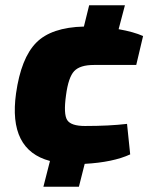

<svg xmlns="http://www.w3.org/2000/svg" viewBox="-20 -710 569 730"><path d="M498 -463H337Q284 -463 262 -439.5Q240 -416 231 -348Q221 -276 235.5 -253.5Q250 -231 303 -231Q396 -231 463 -239L475 -123Q410 -93 302 -87L280 0H145L170 -98Q11 -140 41 -355Q60 -489 117.5 -547.5Q175 -606 299 -609L319 -690H455L431 -599Q488 -589 524 -573Z"/></svg>

Font: Exo 2.0 Extra Bold
Style: Italic
Weight: 800
Italic angle: -8°
Designer: Natanael Gama
Version: Version 1.001;PS 001.001;hotconv 1.0.70;makeotf.lib2.5.58329